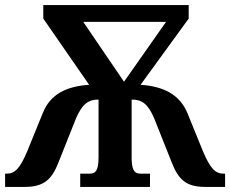

<svg xmlns="http://www.w3.org/2000/svg" viewBox="-20 -734 904 754"><path d="M0 0H78C153 0 184 -30 210 -97L278 -268C303 -327 328 -343 367 -343V-115C367 -59 352 -52 331 -52H295V0H569V-52H533C513 -52 499 -58 497 -106V-343C537 -343 561 -327 586 -268L654 -97C680 -30 710 0 785 0H864V-52H859C827 -52 807 -69 777 -140L716 -290C686 -362 623 -395 532 -401L721 -661V-714H150V-661L330 -401C239 -395 177 -363 148 -290L87 -140C57 -69 37 -52 5 -52H0ZM467 -413 307 -648H632Z"/></svg>

Font: Noto Serif SemiCondensed
Style: Bold
Weight: 700
Width: 4
Designer: Monotype Design Team
Foundry: Monotype Imaging Inc.
Version: Version 2.015